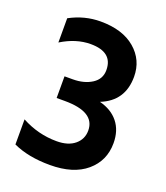

<svg xmlns="http://www.w3.org/2000/svg" viewBox="-125 -749 727 841"><g transform="rotate(20 238.0 -328.5)"><path d="M57 -512V-625Q125 -662 200 -662Q303 -662 361.5 -612Q420 -562 420 -484Q420 -371 317 -330Q373 -316 404 -277.5Q435 -239 435 -180Q435 -98 374.5 -46.5Q314 5 205 5Q104 5 33 -28V-145Q111 -103 197 -103Q251 -103 281.5 -128.5Q312 -154 312 -194Q312 -281 171 -281H133V-382H171Q224 -382 260 -405Q296 -428 296 -470Q296 -554 193 -554Q125 -554 57 -512Z"/></g></svg>

Font: Hind Semibold
Style: Regular
Weight: 600
Designer: Manushi Parikh, Satya Rajpurohit
Foundry: Indian Type Foundry
Version: Version 1.201;PS 1.0;hotconv 1.0.78;makeotf.lib2.5.61930; tt